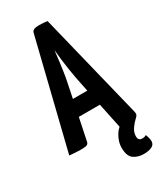

<svg xmlns="http://www.w3.org/2000/svg" viewBox="-222 -778 882 1050"><g transform="rotate(-30 218.5 -253.5)"><path d="M360 195Q324 195 297.5 176.5Q271 158 271 106Q271 84 277.5 64.5Q284 45 294.5 28Q305 11 319 -1L286 -159H153L124 -19Q122 -9 114.5 -3.5Q107 2 73 2Q62 2 42 1Q22 0 2 -2L169 -681Q173 -702 214 -702Q228 -702 242.5 -701Q257 -700 267 -698L431 -31Q434 -19 431.5 -12Q429 -5 420 3Q401 20 385.5 42.5Q370 65 370 90Q370 103 376 110Q382 117 395 117Q403 117 409 115.5Q415 114 420 110Q425 121 428 133.5Q431 146 431 154Q431 176 411 185.5Q391 195 360 195ZM174 -260H265L246 -353Q241 -380 236 -411.5Q231 -443 227 -477Q223 -511 220 -542Q217 -511 212.5 -477Q208 -443 203.5 -411.5Q199 -380 193 -353Z"/></g></svg>

Font: Yanone Kaffeesatz
Style: Bold
Weight: 700
Designer: Yanone (Cyrillic: Daniel Pouzeot, Huerta Tipografica, and Cyreal)
Foundry: Yanone
Version: Version 2.003